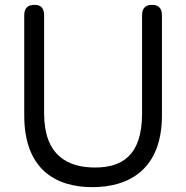

<svg xmlns="http://www.w3.org/2000/svg" viewBox="-20 -761 767 792"><path d="M80 -285C80 -65 207 11 361 11C514 11 648 -64 648 -285V-698C648 -727 634 -741 607 -741C580 -741 566 -727 566 -698V-293C566 -117 481 -70 372 -70C259 -70 162 -120 162 -293V-698C162 -727 149 -741 122 -741C94 -741 80 -727 80 -698Z"/></svg>

Font: Numismatica Pro
Style: Regular
Weight: 400
Designer: Chris Hopkins
Foundry: Edward C. D. Hopkins
Version: Version 2.19D